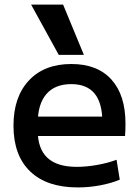

<svg xmlns="http://www.w3.org/2000/svg" viewBox="-20 -810 606 840"><path d="M320 10Q185 10 112 -60Q39 -130 39 -260Q39 -386 106.5 -458Q174 -530 292 -530Q406 -530 467.5 -462Q529 -394 529 -269Q529 -256 528.5 -240Q528 -224 527 -215H99V-300H445L428 -274Q428 -359 394 -400.5Q360 -442 292 -442Q220 -442 182.5 -398Q145 -354 145 -270V-240Q145 -159 187.5 -119.5Q230 -80 316 -80Q358 -80 405.5 -88.5Q453 -97 490 -111L504 -24Q466 -8 417.5 1Q369 10 320 10ZM237 -570 116 -790H256L347 -570Z"/></svg>

Font: M PLUS 1 Medium
Style: Regular
Weight: 500
Designer: Coji Morishita
Foundry: UNDERFOREST DESIGN
Version: Version 1.001